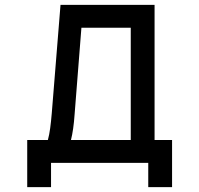

<svg xmlns="http://www.w3.org/2000/svg" viewBox="-20 -670 820 790"><path d="M616 -650H229L193 -204C189 -158 185 -123 177 -94H92V100H190V0H590V100H688V-94H616ZM272 -94C279 -122 284 -156 287 -200L315 -556H518V-94Z"/></svg>

Font: Grotesk 02 Mince
Style: Bold
Weight: 400
Designer: Frank Adebiaye, contributions by Jérémy Landes, Ariel Martín Pérez
Foundry: Velvetyne Type Foundry
Version: Version 3.000;Glyphs 3.1.2 (3150)